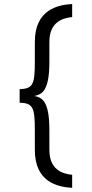

<svg xmlns="http://www.w3.org/2000/svg" viewBox="-20 -806 457 955"><path d="M153.3 -60.1C153.3 99.1 265.1 124 338.9 128.4V63.5C290 58.6 225.6 37.6 225.6 -60.1V-160.6C225.6 -308.6 186 -321.3 150.9 -328.6C186 -336.4 225.6 -349.1 225.6 -497.1V-597.7C225.6 -695.3 290 -716.3 338.9 -721.2V-786.1C265.1 -781.7 153.3 -756.8 153.3 -597.7V-497.1C153.3 -382.8 142.1 -365.2 77.6 -362.3V-295.4C142.1 -292.5 153.3 -274.9 153.3 -160.6V-60.1Z"/></svg>

Font: Duru Sans
Style: Regular
Weight: 400
Designer: Onur Yazıcıgil
Foundry: Onur Yazıcıgil
Version: Version 1.002